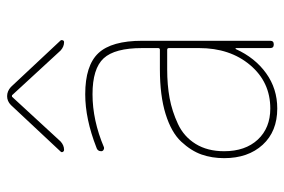

<svg xmlns="http://www.w3.org/2000/svg" viewBox="-150 -640 800 540"><g transform="rotate(-90 250.0 -370.0)"><path d="M325.2 -299.8Q281.2 -299.8 244.1 -293Q207 -286.1 171.4 -269.5Q135.7 -252.9 115.2 -219.7Q94.7 -186.5 94.7 -139.6Q94.7 -80.1 127.4 -44.9Q160.2 -9.8 214.8 -9.8Q289.1 -9.8 336.9 -66.4Q384.8 -123 384.8 -210V-294.9Q384.8 -299.8 379.9 -299.8ZM214.8 9.8Q150.4 9.8 112.8 -31.2Q75.2 -72.3 75.2 -139.6Q75.2 -173.8 85.4 -203.1Q95.7 -232.4 121.6 -260.3Q147.5 -288.1 199.2 -304.2Q251 -320.3 325.2 -320.3H379.9Q384.8 -320.3 384.8 -325.2V-370.1Q384.8 -447.3 356 -478.5Q327.1 -509.8 254.9 -509.8Q181.6 -509.8 105.5 -477.5Q101.6 -476.6 98.1 -479Q94.7 -481.4 94.7 -485.4Q94.7 -496.1 105.5 -499Q185.5 -530.3 254.9 -530.3Q335.9 -530.3 370.6 -493.2Q405.3 -456.1 405.3 -370.1V-9.8Q405.3 0 395 0Q384.8 0 384.8 -9.8V-106.4Q384.8 -107.4 383.8 -107.4Q381.8 -107.4 381.8 -106.4Q357.4 -52.7 314 -21.5Q270.5 9.8 214.8 9.8ZM98.6 -589.8Q94.7 -589.8 92.8 -593.3Q90.8 -596.7 93.8 -599.6L224.6 -739.3Q235.4 -750 249.5 -750Q263.7 -750 275.4 -739.3L406.2 -599.6Q408.2 -596.7 406.7 -593.3Q405.3 -589.8 401.4 -589.8Q388.7 -589.8 377.9 -599.6L252 -736.3H250H248L122.1 -599.6Q111.3 -589.8 98.6 -589.8Z"/></g></svg>

Font: Rounded-L Mgen+ 2m thin
Style: Regular
Weight: 100
Designer: [Source Han Sans]
Ryoko NISHIZUKA  (kana & ideographs); Paul D. Hunt (Latin, Greek & Cyrillic); Wenlong ZHANG  (bopomofo
Version: Version 1.059.20150602